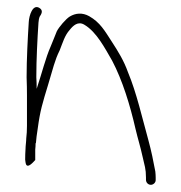

<svg xmlns="http://www.w3.org/2000/svg" viewBox="-20 -500 503 534"><path d="M51 -86C50.3 -76 50 -66 50 -56C50.7 -50 51.3 -46 52 -44C56.9 -29.4 74.8 -51.8 78 -55V-84C78.7 -90 79 -95.7 79 -101L80 -103C80.7 -113 82.3 -126.3 85 -143C91.6 -192.3 98.2 -213 114 -265C127.6 -309.5 131.9 -331.8 146 -360C154.8 -382 159.8 -401.2 174 -417C182.9 -428.2 196.9 -442.3 215 -431C248.6 -410.9 271.3 -366.8 292 -331C320.4 -277 341.9 -207.5 357 -141C363.7 -112.8 370.3 -92.9 376.5 -64.5C382 -39.7 386 -30.8 386 -6V0C386 7.7 392 14 399.5 14C406.5 14 413 7.9 413 1V-6C413 -10.7 412.7 -16.3 412 -23C407.3 -49.1 400.2 -83 393 -109C375.3 -172.7 360 -241.4 336 -299C324.2 -331.9 308.7 -356.7 291 -384C270.9 -415 258.6 -437.5 228 -455C209.1 -465.6 190 -463.6 174 -454C163.3 -447.6 143.6 -424.3 138 -413C133.9 -403.4 125.4 -380.9 121 -371C107 -339.5 97.1 -298.4 82 -253C82 -263.7 81.7 -274.3 81 -285C81 -334.4 84 -391.7 87 -437C87.7 -445 88.7 -450.3 90 -453C95.6 -461.4 101.1 -470.9 89.5 -478C70.8 -489.4 61 -456.7 60 -439C57.1 -392.7 54 -335.5 54 -285C54.7 -267 55 -250.3 55 -235V-150C55 -137.3 54.3 -125.7 53 -115C53 -106.6 51 -94.3 51 -86Z"/></svg>

Font: Take Off
Style: Regular, Eh
Weight: 400
Foundry: Cannot Into Space Fonts
Version: Version 0.89